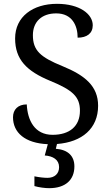

<svg xmlns="http://www.w3.org/2000/svg" viewBox="-20 -744 584 1004"><path d="M237 240C322 240 369 197 369 126C369 73 337 39 272 34L278 9C410 -1 493 -73 493 -191C493 -294 424 -350 307 -398C191 -445 152 -480 152 -560C152 -629 197 -674 274 -674C358 -674 386 -609 386 -547C434 -547 465 -569 465 -612C465 -670 397 -724 278 -724C152 -724 59 -657 59 -543C59 -433 119 -372 243 -321C360 -273 398 -238 398 -165C398 -84 344 -39 255 -39C161 -39 124 -115 120 -198C74 -198 48 -171 48 -131C48 -51 110 5 230 10L214 69C257 72 289 91 289 130C289 164 266 186 228 186C210 186 184 183 160 178V229C184 236 216 240 237 240Z"/></svg>

Font: Noto Serif
Style: Regular
Weight: 400
Designer: Monotype Design Team
Foundry: Monotype Imaging Inc.
Version: Version 2.015